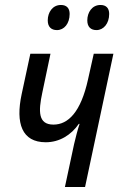

<svg xmlns="http://www.w3.org/2000/svg" viewBox="-20 -752 484 772"><path d="M368 -631C396 -631 419 -657 419 -696C419 -719 407 -732 384 -732C350 -732 331 -702 331 -670C331 -644 345 -631 368 -631ZM209 -631C238 -631 260 -657 260 -696C260 -719 248 -732 225 -732C191 -732 172 -702 172 -670C172 -644 186 -631 209 -631ZM241 0H322L436 -536H357L334 -433C305 -301 254 -251 195 -251C133 -251 134 -304 150 -379L183 -536H102L67 -373C42 -256 68 -180 164 -180C219 -180 266 -209 297 -254H300C292 -230 284 -199 278 -173Z"/></svg>

Font: Noto Sans Condensed
Style: Italic
Weight: 400
Width: 3
Italic angle: -12°
Designer: Monotype Design Team
Foundry: Monotype Imaging Inc.
Version: Version 2.013